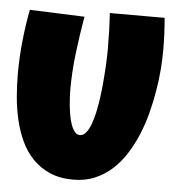

<svg xmlns="http://www.w3.org/2000/svg" viewBox="-51 -727 725 797"><g transform="rotate(5 311.5 -329.0)"><path d="M608.9 -543Q608.9 -506.8 605.5 -463.4Q602.1 -419.9 594.2 -373.5Q586.4 -327.1 574 -279.5Q561.5 -231.9 543 -188Q524.4 -144 499.8 -105.7Q475.1 -67.4 443.1 -38.8Q411.1 -10.3 371.6 6.1Q332 22.5 283.7 22.5Q227.1 22.5 185.3 4.2Q143.6 -14.2 113.8 -45.2Q84 -76.2 64.9 -117.4Q45.9 -158.7 35.2 -204.8Q24.4 -251 20.3 -299.1Q16.1 -347.2 16.1 -391.6Q16.1 -460 22.9 -528.1Q29.8 -596.2 42.5 -664.1L271 -655.3Q257.8 -578.6 248.3 -501.2Q238.8 -423.8 238.8 -345.7Q238.8 -337.4 239.5 -321Q240.2 -304.7 242.2 -284.4Q244.1 -264.2 247.8 -242.9Q251.5 -221.7 257.8 -204.1Q264.2 -186.5 273.2 -175.3Q282.2 -164.1 294.4 -164.1Q308.6 -164.1 319.8 -177.5Q331.1 -190.9 339.6 -213.4Q348.1 -235.8 354.5 -265.1Q360.8 -294.4 365.2 -326.2Q369.6 -357.9 372.3 -389.6Q375 -421.4 376.7 -448.7Q378.4 -476.1 378.9 -497.1Q379.4 -518.1 379.4 -528.3Q379.4 -566.4 378.2 -604.2Q377 -642.1 374.5 -679.7H603Q608.9 -612.3 608.9 -543Z"/></g></svg>

Font: Luckiest Guy RUS-BEL-UKR
Style: Regular
Weight: 400
Designer: Astigmatic (AOETI)
Foundry: Astigmatic (AOETI)
Version: Version 1.00 March 11, 2019, initial release